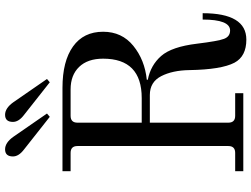

<svg xmlns="http://www.w3.org/2000/svg" viewBox="-137 -841 990 756"><g transform="rotate(-90 358.0 -463.0)"><path d="M284 -938Q310 -938 333 -906L425 -773L412 -762L284 -863Q256 -884 256 -907Q256 -938 284 -938ZM148 -938Q174 -938 197 -906L289 -773L276 -762L148 -863Q120 -884 120 -907Q120 -938 148 -938ZM253 -400H350Q505 -400 505 -552Q505 -613 472.5 -646.5Q440 -680 384 -680H280Q253 -680 253 -653ZM62 0V-32H134Q161 -32 161 -59V-653Q161 -680 134 -680H62V-712H390Q495 -712 553 -670.5Q611 -629 611 -552Q611 -478 555.5 -433Q500 -388 422 -380V-376Q479 -365 515.5 -323.5Q552 -282 564 -182Q574 -100 583 -76Q592 -52 616 -52Q659 -52 659 -160H684Q684 12 580 12Q514 12 489 -35Q462 -87 460 -212Q459 -279 436 -323.5Q413 -368 362 -368H253V-59Q253 -32 280 -32H369V0Z"/></g></svg>

Font: Old Standard TT
Style: Regular
Weight: 400
Designer: Alexey Kryukov <alexios@thessalonica.org.ru>
Version: Version 2.2